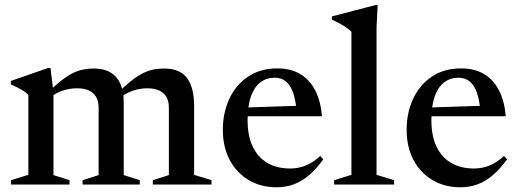

<svg xmlns="http://www.w3.org/2000/svg" viewBox="-20 -742 2086 772"><path d="M195 -371V-38L259.5 -17.5V0H24.5V-17.5L94 -39V-360.5Q85 -370 69.5 -379.5Q54 -389 23.5 -403V-416.5L173 -468.5H183ZM477.5 -331.5V-38L542 -17.5V0H312V-17.5L376.5 -38V-309Q376.5 -335.5 366.2 -352.8Q356 -370 336.8 -378.5Q317.5 -387 290 -387Q258.5 -387 229.2 -376.5Q200 -366 184 -350.5L170 -367.5Q200 -397 224.2 -416.2Q248.5 -435.5 269.8 -446.5Q291 -457.5 312.2 -462Q333.5 -466.5 357 -466.5Q399.5 -466.5 426.2 -449.5Q453 -432.5 465.2 -402Q477.5 -371.5 477.5 -331.5ZM760.5 -316V-39L830.5 -17.5V0H594.5V-17.5L659 -38V-309Q659 -335.5 648.8 -352.8Q638.5 -370 619.2 -378.5Q600 -387 572.5 -387Q541 -387 511.8 -376.5Q482.5 -366 467 -350.5L452.5 -367.5Q482.5 -397 506.8 -416.2Q531 -435.5 552.5 -446.5Q574 -457.5 595 -462Q616 -466.5 639.5 -466.5Q703 -466.5 731.8 -428.5Q760.5 -390.5 760.5 -316Z M1095.5 -467Q1148.5 -467 1186.8 -444.5Q1225 -422 1247.2 -379Q1269.5 -336 1274.5 -274.5H957.5L958 -309.5L1218.5 -318L1172.5 -295.5Q1169 -339.5 1158.5 -369.2Q1148 -399 1130 -414.2Q1112 -429.5 1084.5 -429.5Q1051.5 -429.5 1027 -411Q1002.5 -392.5 989 -354.5Q975.5 -316.5 975.5 -258.5Q975.5 -195 996.5 -151.8Q1017.5 -108.5 1055.8 -86.5Q1094 -64.5 1146.5 -64.5Q1169 -64.5 1189.8 -70Q1210.5 -75.5 1230 -86.8Q1249.5 -98 1267.5 -115L1280 -101.5Q1252 -63 1223 -38Q1194 -13 1161.8 -1Q1129.5 11 1091.5 11Q1029 11 980 -18Q931 -47 903.5 -99Q876 -151 876 -220.5Q876 -288 901.8 -344Q927.5 -400 976.8 -433.5Q1026 -467 1095.5 -467Z M1494 -39 1564.5 -17.5V0H1323.5V-17.5L1393 -39V-614.5Q1386 -621.5 1375.2 -629.2Q1364.5 -637 1349.2 -645.5Q1334 -654 1314.5 -663V-676L1489 -721.5H1498.5L1494 -632Z M1834.5 -467Q1887.5 -467 1925.8 -444.5Q1964 -422 1986.2 -379Q2008.5 -336 2013.5 -274.5H1696.5L1697 -309.5L1957.5 -318L1911.5 -295.5Q1908 -339.5 1897.5 -369.2Q1887 -399 1869 -414.2Q1851 -429.5 1823.5 -429.5Q1790.5 -429.5 1766 -411Q1741.5 -392.5 1728 -354.5Q1714.5 -316.5 1714.5 -258.5Q1714.5 -195 1735.5 -151.8Q1756.5 -108.5 1794.8 -86.5Q1833 -64.5 1885.5 -64.5Q1908 -64.5 1928.8 -70Q1949.5 -75.5 1969 -86.8Q1988.5 -98 2006.5 -115L2019 -101.5Q1991 -63 1962 -38Q1933 -13 1900.8 -1Q1868.5 11 1830.5 11Q1768 11 1719 -18Q1670 -47 1642.5 -99Q1615 -151 1615 -220.5Q1615 -288 1640.8 -344Q1666.5 -400 1715.8 -433.5Q1765 -467 1834.5 -467Z"/></svg>

Font: Newsreader 36pt Medium
Style: Regular
Weight: 500
Designer: Hugues Gentile
Foundry: Production Type
Version: Version 1.003